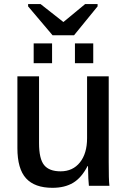

<svg xmlns="http://www.w3.org/2000/svg" viewBox="-20 -897 614 927"><path d="M402.8 -95.2Q373.5 -38.6 333 -14.4Q292.5 9.8 233.4 9.8Q147.5 9.8 105.7 -36.1Q64 -82 64 -181.6V-528.3H168.5V-206.1Q168.5 -130.4 192.9 -100.1Q217.3 -69.8 272.5 -69.8Q331.5 -69.8 366 -113Q400.4 -156.2 400.4 -230V-528.3H504.9V-114.7Q504.9 -72.8 505.6 -43.9Q506.3 -15.1 508.3 0H409.2Q407.7 -13.2 406.5 -35.6Q405.3 -58.1 404.8 -95.2ZM430.2 -687.5V-591.8H341.8V-687.5ZM231.4 -687.5V-591.8H142.6V-687.5ZM451.2 -866.2 337.4 -726.6H233.9L115.7 -866.2V-877.4H175.8L285.6 -791H286.6L391.1 -877.4H451.2Z"/></svg>

Font: Arimo Medium
Style: Regular
Weight: 500
Designer: Steve Matteson
Foundry: Monotype Imaging Inc.
Version: Version 1.33